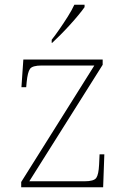

<svg xmlns="http://www.w3.org/2000/svg" viewBox="-20 -786 529 806"><path d="M69 0V-22L376 -511H155Q116 -511 106 -497Q96 -483 92 -442L90 -420H70L78 -536H411V-514L103 -25H335Q374 -25 384 -39Q394 -53 396 -95L398 -138H418L413 0ZM197 -619Q212 -638 230 -664Q248 -690 265 -717Q282 -744 292 -766H335V-756Q326 -743 309.5 -723Q293 -703 273 -681Q253 -659 233.5 -639.5Q214 -620 199 -606H197Z"/></svg>

Font: Noto Serif Armenian Thin
Style: Regular
Weight: 250
Version: Version 2.007